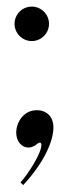

<svg xmlns="http://www.w3.org/2000/svg" viewBox="-20 -422 206 568"><path d="M74 -300.5C102 -300.5 125 -323.5 125 -351.5C125 -379.5 102 -402.5 74 -402.5C46 -402.5 23 -379.5 23 -351.5C23 -323.5 46 -300.5 74 -300.5ZM48.5 125.5C105.3 65.1 138 0 138 -45.5C138 -76 118.5 -96 89 -96C49.5 -96 28 -60 28 -29.5C28 -3.5 44.5 14.5 64 14.5C70.5 14.5 77.5 12.5 84 8C89.5 4.5 93.5 0 98 0C100.5 0 102.5 2.5 102.5 6.5C102.5 31.5 64.1 91.6 40.6 117.7Z"/></svg>

Font: Picaflor 36 pt
Style: Regular
Weight: 400
Designer: Ariel Martín Pérez
Foundry: Tunera Type Foundry
Version: Version 1.000;hotconv 1.0.109;makeotfexe 2.5.65596